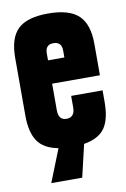

<svg xmlns="http://www.w3.org/2000/svg" viewBox="-77 -569 484 740"><g transform="rotate(-10 165.0 -199.0)"><path d="M9.8 -376Q9.8 -453.1 45.7 -487.5Q81.5 -522 164.1 -522Q246.6 -522 283.2 -487.3Q319.8 -452.6 319.8 -376V-252.9H132.8V-148.9Q132.8 -109.9 164.1 -109.9Q196.8 -109.9 196.8 -148.9V-193.8H319.8V-148.9Q319.8 -81.5 296.1 -47.1Q272.5 -12.7 213.9 -2.9L184.1 124H63L113.8 -3.9Q57.1 -14.2 33.4 -49.6Q9.8 -85 9.8 -148.9ZM132.8 -344.2H196.8V-371.1Q196.8 -405.8 164.1 -405.8Q132.8 -405.8 132.8 -371.1Z"/></g></svg>

Font: Quaderni
Style: Regular
Weight: 400
Designer: Romain Laurent, Daphné Lejeune, Alexandre D’Hubert
Foundry: ESAD Valence
Version: Version 1.000;FEAKit 1.0